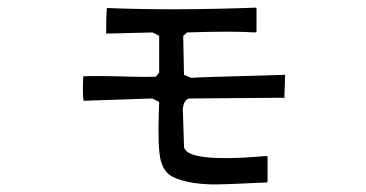

<svg xmlns="http://www.w3.org/2000/svg" viewBox="-20 -577 960 503"><path d="M729 -321 723 -319 725 -320V-321L479 -319Q462 -319 459 -292L462 -194Q464 -150 675 -168Q678 -168 680 -168L681 -167V-101L679 -99Q558 -93 532 -94Q469 -96 434 -113Q411 -124 403 -151Q402 -154 401 -157Q393 -191 396 -281Q397 -299 397 -310L379 -319L199 -313Q196 -327 198 -377Q223 -379 329 -376Q364 -375 388 -376L397 -387V-483L380 -492L258 -489Q258 -534 260 -556Q434 -549 651 -557L652 -556V-494L649 -492Q589 -496 470 -492L460 -483L462 -381L481 -373Q501 -375 662 -379Q699 -380 727 -381L725 -321Z"/></svg>

Font: cwTeXYen
Style: Medium
Weight: 500
Version: Version 1.17